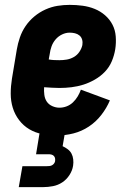

<svg xmlns="http://www.w3.org/2000/svg" viewBox="-20 -548 540 788"><path d="M215 8Q184 8 154.5 2.5Q125 -3 100.5 -17.5Q76 -32 58.5 -55Q41 -78 32.5 -105.5Q24 -133 24 -163.5Q24 -194 29 -225L49 -345Q53 -369 61.5 -394Q70 -419 85 -441Q100 -463 121 -480.5Q142 -498 166.5 -509Q191 -520 216 -524Q241 -528 266 -528Q293 -528 319 -524.5Q345 -521 368.5 -511.5Q392 -502 411 -485.5Q430 -469 441.5 -447Q453 -425 455 -398.5Q457 -372 453 -346Q449 -321 439 -297Q429 -273 411 -254Q393 -235 369.5 -221.5Q346 -208 322 -200.5Q298 -193 273.5 -190Q249 -187 224 -187Q209 -187 193 -188Q177 -189 161 -190Q160 -174 162 -158.5Q164 -143 172 -131Q180 -119 194.5 -112.5Q209 -106 224 -106Q239 -106 253.5 -111.5Q268 -117 279.5 -128Q291 -139 299 -152.5Q307 -166 312 -180L431 -136Q418 -105 396 -76.5Q374 -48 344.5 -28.5Q315 -9 281.5 -0.5Q248 8 215 8ZM224 -301Q239 -301 254 -303.5Q269 -306 283 -314Q297 -322 306 -335.5Q315 -349 318 -363Q320 -375 317 -385.5Q314 -396 306 -402.5Q298 -409 287.5 -411.5Q277 -414 266 -414Q250 -414 234.5 -406.5Q219 -399 208 -386Q197 -373 191.5 -357.5Q186 -342 184 -326L180 -304Q191 -302 202 -301.5Q213 -301 224 -301ZM57 220 72 134H172Q177 134 182.5 133.5Q188 133 193 130.5Q198 128 201.5 123.5Q205 119 206 114Q207 108 206 102Q205 96 201 92Q197 88 191.5 86.5Q186 85 180 85H128L142 0H246L237 52Q248 57 258 64.5Q268 72 273.5 82.5Q279 93 280.5 106Q282 119 280 132Q277 152 265 170.5Q253 189 235.5 200.5Q218 212 197.5 216Q177 220 157 220Z"/></svg>

Font: Iosevka Heavy
Style: Italic
Weight: 900
Italic angle: -9°
Monospace: yes
Designer: Belleve Invis
Foundry: Belleve Invis
Version: Version 32.5.0; ttfautohint (v1.8.4)